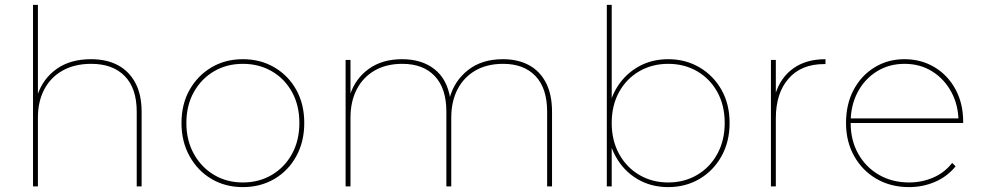

<svg xmlns="http://www.w3.org/2000/svg" viewBox="-20 -762 4012 785"><path d="M115 0V-742H135V-370L133 -373Q156 -441 212 -480.5Q268 -520 352 -520Q416 -520 462 -495.5Q508 -471 533.5 -423Q559 -375 559 -305V0H539V-305Q539 -401 490 -451Q441 -501 353 -501Q285 -501 236 -473.5Q187 -446 161 -396.5Q135 -347 135 -281V0Z M973 3Q901 3 844.5 -30.5Q788 -64 755 -123.5Q722 -183 722 -259Q722 -336 755 -394.5Q788 -453 844.5 -486.5Q901 -520 973 -520Q1045 -520 1102 -486.5Q1159 -453 1191.5 -394.5Q1224 -336 1224 -259Q1224 -183 1191.5 -123.5Q1159 -64 1102 -30.5Q1045 3 973 3ZM973 -16Q1039 -16 1091.5 -47Q1144 -78 1174 -133Q1204 -188 1204 -259Q1204 -331 1174 -385.5Q1144 -440 1091.5 -470.5Q1039 -501 973 -501Q907 -501 855 -470.5Q803 -440 772.5 -385.5Q742 -331 742 -259Q742 -188 772.5 -133Q803 -78 855 -47Q907 -16 973 -16Z M1393 0V-517H1413V-371L1411 -374Q1433 -441 1488 -480.5Q1543 -520 1624 -520Q1704 -520 1756 -479.5Q1808 -439 1821 -359L1818 -360Q1837 -431 1893.5 -475.5Q1950 -520 2036 -520Q2098 -520 2143 -495.5Q2188 -471 2212.5 -423Q2237 -375 2237 -305V0H2217V-305Q2217 -401 2169.5 -451Q2122 -501 2037 -501Q1971 -501 1923.5 -473.5Q1876 -446 1850.5 -396.5Q1825 -347 1825 -281V0H1805V-305Q1805 -401 1757.5 -451Q1710 -501 1625 -501Q1559 -501 1511.5 -473.5Q1464 -446 1438.5 -396.5Q1413 -347 1413 -281V0Z M2712 3Q2641 3 2585 -30.5Q2529 -64 2496.5 -123.5Q2464 -183 2464 -259Q2464 -336 2496.5 -394.5Q2529 -453 2585 -486.5Q2641 -520 2712 -520Q2783 -520 2840 -486.5Q2897 -453 2930 -394.5Q2963 -336 2963 -259Q2963 -183 2930 -123.5Q2897 -64 2840 -30.5Q2783 3 2712 3ZM2461 0V-742H2481V-330L2471 -260L2481 -190V0ZM2712 -16Q2778 -16 2830.5 -47Q2883 -78 2913 -133Q2943 -188 2943 -259Q2943 -331 2913 -385.5Q2883 -440 2830.5 -470.5Q2778 -501 2712 -501Q2646 -501 2593.5 -470.5Q2541 -440 2511 -385.5Q2481 -331 2481 -259Q2481 -188 2511 -133Q2541 -78 2593.5 -47Q2646 -16 2712 -16Z M3132 0V-517H3152V-374L3150 -377Q3171 -445 3223.5 -482.5Q3276 -520 3355 -520V-500Q3354 -500 3352.5 -500Q3351 -500 3349 -500Q3256 -500 3204 -440.5Q3152 -381 3152 -278V0Z M3697 3Q3622 3 3564 -30.5Q3506 -64 3472.5 -123.5Q3439 -183 3439 -259Q3439 -336 3470 -394.5Q3501 -453 3555.5 -486.5Q3610 -520 3678 -520Q3746 -520 3800.5 -487.5Q3855 -455 3886.5 -397Q3918 -339 3918 -264Q3918 -263 3918 -262Q3918 -261 3918 -259H3450V-278H3907L3899 -263Q3899 -331 3870 -385Q3841 -439 3791.5 -470Q3742 -501 3678 -501Q3615 -501 3565 -470Q3515 -439 3486.5 -385Q3458 -331 3458 -263V-259Q3458 -188 3489 -133Q3520 -78 3574 -47Q3628 -16 3697 -16Q3749 -16 3795.5 -36Q3842 -56 3873 -96L3887 -82Q3853 -40 3803 -18.5Q3753 3 3697 3Z"/></svg>

Font: Montserrat Thin Thin
Style: Regular
Weight: 250
Version: Version 9.000